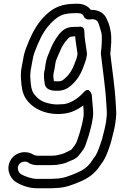

<svg xmlns="http://www.w3.org/2000/svg" viewBox="-20 -784 663 1022"><path d="M442.8 -499.8C438.2 -542 429 -578.3 429 -617C429 -623.8 426.6 -647 399.1 -641.5C397.3 -641.2 395.7 -641 394 -641H384C369.1 -641 348.2 -641.1 330.8 -632.4C299.4 -616.7 278.5 -580.5 265.3 -557.4C252.8 -535.6 240.9 -501.2 231.9 -480.7C223.2 -458.7 221.2 -428.5 218.6 -414.7C216.1 -405.2 214 -397.3 214 -388V-374C214 -364.6 216.5 -351.6 217 -345.9C219.1 -295.4 277.5 -301 288 -301C322 -301 344.2 -316.4 359.5 -330.2C388.8 -355.4 409.6 -388.5 422.5 -424.3C431.2 -447.4 439 -463.5 442.8 -493.9C443 -495.8 443 -498.3 442.8 -499.8ZM392.8 -497.2C389.8 -476 385.6 -467.9 375.5 -441.7C364.9 -411.7 348 -386 326.5 -367.8C312.7 -355.3 307.8 -351 288 -351C279.7 -351 271.5 -351.3 266.6 -352.4C266 -358.9 265.2 -366.2 264 -375.6V-386.7C264.5 -390.6 265.6 -396.8 267.1 -402.4C271.8 -419.7 274.4 -451.6 278.1 -461.4C286.9 -481.5 299.8 -514.5 309.1 -533.2C320.4 -553 337.7 -577.4 353.5 -587.7C356.8 -588.7 369 -590.5 380 -590.9C382.7 -557.4 389.1 -528 392.8 -497.2ZM254 168H174C147.2 168 107.3 152.7 91.6 143C76.9 132.9 69 110.4 80.7 91.8C90.4 76.3 117.7 69.8 135 84.2C143.1 90.9 166 95 176 95H254C259.1 95 265.6 94.5 269.7 94H277C278.3 94 280.1 93.8 281.1 93.7C300 90.5 325.9 86.3 341.1 77.9C352.4 71.6 385.5 65.3 403.6 38.2C409.8 29.5 421.8 16.4 428.4 3.2L433.4 -6.8C434 -8.2 434.7 -10 435 -11.1C439.7 -27.6 445.9 -40.7 452 -62C460.7 -91.6 470.1 -125.6 474.8 -162.9C478 -188.6 474 -204.3 473 -226.3C472.1 -242.7 469 -262.3 469 -276C469 -276 457.8 -328.7 425.4 -292.7C399.4 -263.8 361.7 -236.5 322.3 -229.9C293.5 -228.2 276.7 -226.4 255.5 -230.6C212.2 -237.8 189.5 -250.5 167.7 -275.6C152.3 -292.7 147.4 -307.3 143.9 -338.3L141.9 -364.3C138.2 -399.3 146.6 -422.7 152.7 -461.3C157.5 -495 167.2 -513.6 180.2 -546.6C202.5 -599.3 224.1 -635.1 260.1 -669.8C296.2 -702.9 318.4 -714 384 -714H394C413.6 -714 421.3 -708.1 427.1 -694.9C431.9 -684.1 444.3 -678.8 453.9 -680.3C481.2 -684.6 491.2 -678.8 499.5 -669.7C500 -669.1 500 -669.1 500 -669.1C508.5 -652.1 512.3 -635.4 519.7 -609.1C521.5 -599.4 522 -593.5 522 -586V-573C522 -565.6 521.9 -557.6 521.1 -546.9L519.1 -521.2C518.2 -512 516.1 -504.4 517.2 -495.2C526.6 -410.5 542.1 -313.2 546 -230.7C547.7 -199.7 550.5 -183.4 547.1 -156.7C543.4 -115.9 532.1 -80.2 522.9 -41.8C511.5 -7.4 501.9 22.9 488 45.4C480 57.3 471.4 67.2 463.1 81.2C443.7 106.5 420.2 123.4 386.4 136.9C351.8 151.7 314.5 167 273 167C266.8 167 261 168 254 168ZM254 45H178.4C174.4 44.3 169.2 43.3 161.8 41.8C121.4 13.1 63.5 25.1 38.3 65.2C10.1 110.1 29.5 161.7 64.4 185C89.2 200.5 132.4 218 174 218H254C261.2 218 266.1 217.8 274.4 217C327.2 216.4 370.6 198.1 405.5 183.1C445.4 167 478.8 143.6 504 110C512.1 99.2 518.7 89.6 530 72.6C550 40.6 560 5.2 570.7 -27.1C570.9 -27.6 571.2 -28.6 571.3 -29.3C579.8 -65.4 592.3 -103.2 596.9 -151.3C600.7 -183.5 597.4 -205.9 596 -233.3C591.9 -318.8 576.5 -415.2 567.1 -498.3C567.6 -503.9 568.3 -510.5 568.9 -516.8L570.9 -542.5C572.1 -552.7 572.7 -564.4 572 -574V-586C572 -597.1 570.8 -608.4 568.5 -619.9C564.5 -639.7 560.5 -658.7 548.8 -681.5C537.3 -712.6 505 -733 463.5 -731.5C447.8 -752.7 422.2 -764 394 -764H384C309.7 -764 268.3 -745.3 225.9 -706.2C183 -665.2 157.4 -621.1 133.8 -565.4C121.7 -534.4 109.1 -509.5 103.3 -468.7C98.2 -436.8 87.5 -406.4 92.1 -359.7L94.1 -333.7C98.2 -297.1 107 -268.3 130.3 -242.5C169.2 -197.5 242 -166.9 328.8 -180.3C365.2 -185.9 396.7 -202.5 423.1 -222.7C424.3 -199.4 426.5 -188 425.1 -168.5C421.1 -136.9 412.6 -105.1 404 -76C399.2 -59 393.4 -46.9 387.6 -27.2C381 -13.9 371.8 -3.3 362.4 9.8C358.5 15.7 343.9 20.2 319 33C306.8 36.9 290.2 41.3 274.9 44H268C263.4 44 258.6 45 254 45Z"/></svg>

Font: Smoothie
Style: Outline
Weight: 400
Foundry: Cannot Into Space Fonts
Version: Version 0.8